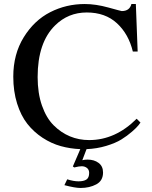

<svg xmlns="http://www.w3.org/2000/svg" viewBox="-20 -727 754 954"><path d="M678 -118Q676 -115 667.5 -104Q659 -93 635.5 -72.5Q612 -52 583 -34Q554 -16 507.5 -2Q461 12 410 14L389 69Q401 66 415 66Q448 66 470 82.5Q492 99 492 130Q492 171 458.5 189Q425 207 380 207Q353 207 300 193L314 164Q346 174 370 174Q396 174 409.5 165Q423 156 423 132Q423 116 412 107.5Q401 99 386 99Q373 99 349 105L342 100L379 14Q329 12 282 -1Q235 -14 191.5 -42.5Q148 -71 116 -111.5Q84 -152 65 -212.5Q46 -273 46 -346Q46 -458 98 -542Q150 -626 229.5 -666.5Q309 -707 401 -707Q456 -707 519 -689.5Q582 -672 585 -672Q624 -672 633 -707H655L664 -471H640Q619 -558 561 -611.5Q503 -665 411 -665Q319 -665 254 -601Q167 -516 167 -344Q167 -264 188.5 -202.5Q210 -141 246.5 -104.5Q283 -68 327.5 -49.5Q372 -31 423 -31Q553 -31 659 -137Z"/></svg>

Font: GFS Artemisia
Style: Regular
Weight: 400
Designer: Takis Katsoulidis and George D. Matthiopoulos
Foundry: Takis Katsoulidis and George D. Matthiopoulos
Version: Version 1.0